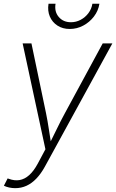

<svg xmlns="http://www.w3.org/2000/svg" viewBox="-31 -772 605 1000"><path d="M-10.7 195.3 8.8 157.2 14.6 159.2Q44.4 170.4 71 165.8Q97.7 161.1 121.3 139.9Q145 118.7 166 79.6L205.6 5.4L86.9 -545.9H132.8L208.5 -183.6Q217.3 -140.6 223.6 -97.9Q230 -55.2 236.8 -13.7H222.2Q243.2 -55.2 263.7 -97.9Q284.2 -140.6 307.6 -183.6L503.9 -545.9H554.2L202.6 96.2Q182.1 133.3 158.2 158.2Q134.3 183.1 106.9 195.6Q79.6 208 48.3 208Q32.2 208 16.6 204.6Q1 201.2 -10.7 195.3ZM332 -621.1Q295.4 -621.1 268.3 -638.7Q241.2 -656.2 228.5 -686Q215.8 -715.8 221.7 -752.4H258.3Q251.5 -711.4 274.9 -683.8Q298.3 -656.2 338.4 -656.2Q365.2 -656.2 389.2 -668.9Q413.1 -681.6 429.4 -703.4Q445.8 -725.1 450.2 -752.4H486.8Q481 -715.8 458.3 -686Q435.5 -656.2 402.6 -638.7Q369.6 -621.1 332 -621.1Z"/></svg>

Font: Inter ExtraLight
Style: Italic
Weight: 250
Italic angle: -9.3988°
Designer: Rasmus Andersson
Foundry: rsms
Version: Version 4.001;git-66647c0bb